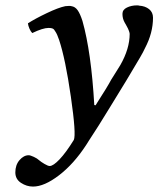

<svg xmlns="http://www.w3.org/2000/svg" viewBox="-20 -459 590 715"><path d="M186 -341.8Q181.6 -350.1 176.5 -352.5Q171.4 -355 161.1 -355Q139.6 -355 100.1 -335.9Q94.2 -341.8 89.6 -352.5Q85 -363.3 84 -372.1Q110.4 -389.2 153.8 -409.9Q197.3 -430.7 223.1 -436Q240.2 -438 246.1 -436Q259.8 -434.1 269 -421.1Q278.3 -408.2 287.1 -380.9Q319.8 -265.1 331.1 -67.9L335.9 -66.9Q382.8 -140.1 394 -162.1Q396 -165.5 408.7 -185.5Q421.4 -205.6 428.2 -216.8Q462.9 -277.8 462.9 -333Q462.4 -337.9 460.2 -343.8Q458 -349.6 456.5 -352.8Q455.1 -356 450 -365Q444.8 -374 443.8 -376Q436 -390.1 436 -407.2Q436 -422.9 452.6 -430.9Q469.2 -439 490.2 -439Q496.1 -439 498 -438Q521 -436.5 535.4 -424.8Q549.8 -413.1 549.8 -393.1Q549.8 -336.4 520 -279.8Q514.2 -266.6 501 -244.1Q479.5 -207 451.2 -160.4Q422.9 -113.8 391.4 -62.7Q359.9 -11.7 347.2 8.8L311 64.9Q305.2 73.7 300.8 81.1Q254.9 151.4 200 193.6Q145 235.8 103 235.8Q79.1 235.8 58.1 221.9Q37.1 208 37.1 183.1Q37.1 155.3 52.7 137.2Q68.4 119.1 86.9 119.1Q92.8 119.1 106 125.2Q119.1 131.3 125 137.2Q132.3 143.6 145.5 151.4Q158.7 159.2 165 159.2Q178.2 159.2 201.9 134.3Q225.6 109.4 254.9 62Q264.2 42 243.9 -98.9Q223.6 -239.7 200.2 -310.1Q192.9 -332 186 -341.8Z"/></svg>

Font: Common Serif SemiBold
Style: Italic
Weight: 600
Italic angle: -12°
Designer: Philipp H. Poll, Khaled Hosny
Foundry: Stefan Peev, Context Ltd.
Version: Version 1.026